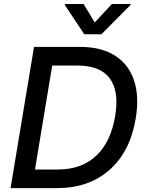

<svg xmlns="http://www.w3.org/2000/svg" viewBox="-20 -969 762 989"><path d="M273.1 0H34.4L155.2 -727.3H394.9Q501.1 -727.3 571.7 -682.9Q642.4 -638.5 670.3 -555.2Q698.2 -471.9 679 -358.3Q651.3 -189.3 544.9 -94.6Q438.6 0 273.1 0ZM160.2 -95.9H277.7Q400.9 -95.9 476 -167.1Q551.1 -238.3 573.2 -371.4Q594.5 -498.6 545.6 -565Q496.8 -631.4 378.6 -631.4H248.9ZM410.5 -948.5 468 -853.3 556.5 -948.5H652.7L652 -943.2L502.5 -792.6H414.1L313.9 -943.2L314.6 -948.5Z"/></svg>

Font: Karasuma Gothic
Style: Medium Italic
Weight: 500
Italic angle: 9.39998°
Designer: Rasmus Andersson / Ryoko Nishizuka
Foundry: Genbu
Version: Version 1.00